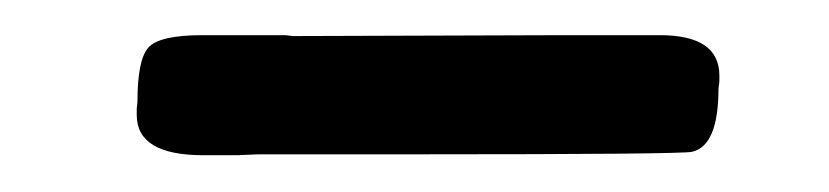

<svg xmlns="http://www.w3.org/2000/svg" viewBox="-20 -671 462 107"><path d="M93.3 -584.5Q56.2 -584.5 56.2 -606.9V-610.4L56.6 -614.3Q56.6 -637.7 62.7 -644.5Q68.8 -651.4 92.8 -651.4H139.2L143.1 -650.9L293.9 -651.4H347.7Q380.9 -651.4 380.9 -628.9V-625.5L380.4 -621.6Q380.4 -589.8 365.7 -586.4Q359.4 -585 212.9 -585H124L112.3 -584.5Z"/></svg>

Font: Averia Gruesa Libre
Style: Regular
Weight: 500
Italic angle: -1.70001°
Version: Version 1.001